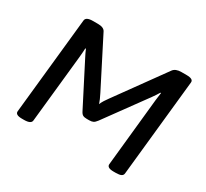

<svg xmlns="http://www.w3.org/2000/svg" viewBox="-142 -913 1205 1125"><g transform="rotate(30 461.0 -350.0)"><path d="M116 2Q70 2 73 -24L141 -677Q144 -702 190 -702H225Q264 -702 275 -680L438 -360Q447 -343 454.5 -325.5Q462 -308 465 -298Q470 -311 480 -327Q490 -343 500 -356L734 -680Q750 -702 789 -702H824Q871 -702 868 -677L800 -23Q799 -10 787.5 -4Q776 2 750 2H736Q690 2 693 -24L740 -482Q742 -496 743.5 -509Q745 -522 747 -535L743 -536Q730 -514 712 -489L511 -213Q499 -197 489 -192Q479 -187 462 -187H446Q429 -187 419.5 -192Q410 -197 402 -213L258 -494Q252 -506 246 -518Q240 -530 236 -541L232 -540Q232 -527 230.5 -513Q229 -499 228 -483L180 -23Q178 2 130 2Z"/></g></svg>

Font: Asap Semi Expanded Semi Expanded Medium
Style: Italic
Weight: 500
Width: 6
Italic angle: -6°
Designer: Pablo Cosgaya
Foundry: Omnibus-Type
Version: Version 3.001; ttfautohint (v1.8.4.7-5d5b)